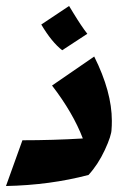

<svg xmlns="http://www.w3.org/2000/svg" viewBox="-31 -607 424 642"><path d="M343 -203Q343 -185 342 -175Q342 -154 319.5 -105.5Q297 -57 265 -22Q136 12 -11 15L44 -138Q146 -138 246 -144Q213 -230 143 -321L284 -418Q343 -300 343 -203ZM107 -525 200 -587 214 -564Q242 -518 261 -494L177 -439Q142 -466 107 -525Z"/></svg>

Font: Rakkas
Style: Regular
Weight: 400
Designer: Zeynep Akay
Foundry: Zeynep Akay
Version: Version 2.000